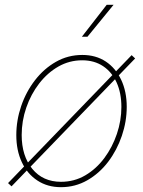

<svg xmlns="http://www.w3.org/2000/svg" viewBox="-20 -774 599 804"><path d="M235.4 9.8Q178.7 9.8 136.5 -18.1Q94.2 -45.9 71.3 -95Q48.3 -144 48.3 -208Q48.3 -270 68.6 -329.6Q88.9 -389.2 126.2 -437.7Q163.6 -486.3 214.1 -515.1Q264.6 -543.9 324.7 -543.9Q381.3 -543.9 422.9 -516.4Q464.4 -488.8 487.5 -439.7Q510.7 -390.6 510.7 -326.7Q510.7 -265.1 490.2 -205.1Q469.7 -145 432.9 -96.4Q396 -47.9 345.5 -19Q294.9 9.8 235.4 9.8ZM235.4 -12.7Q291 -12.7 337.2 -39.8Q383.3 -66.9 417 -112.3Q450.7 -157.7 469.5 -213.4Q488.3 -269 488.3 -326.2Q488.3 -384.3 468.5 -428.2Q448.7 -472.2 411.9 -496.8Q375 -521.5 324.2 -521.5Q270.5 -521.5 224.6 -495.4Q178.7 -469.2 144 -424.3Q109.4 -379.4 90.1 -323.5Q70.8 -267.6 70.8 -208.5Q70.8 -121.1 115.2 -66.9Q159.7 -12.7 235.4 -12.7ZM28.3 6.3 13.7 -7.3 531.2 -543 545.9 -529.3ZM322.8 -620.1 426.8 -753.9H455.6L346.2 -620.1Z"/></svg>

Font: Inter 20pt Thin
Style: Italic
Weight: 250
Italic angle: -9.3988°
Version: Version 4.001;git-66647c0bb